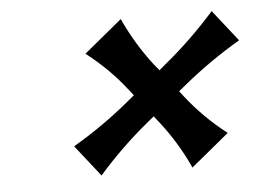

<svg xmlns="http://www.w3.org/2000/svg" viewBox="-36 -588 608 450"><g transform="rotate(-5 267.5 -363.5)"><path d="M173.3 -470.7 262.7 -544.4Q291.5 -481.9 331.5 -430.7L342.8 -417L358.9 -430.7Q420.9 -481.4 476.6 -544.4L534.7 -470.7Q463.4 -428.7 400.9 -377.4L384.3 -363.8L395 -350.1Q435.5 -298.3 489.3 -256.8L399.9 -183.1Q371.6 -245.1 330.6 -296.9L319.8 -310.5L303.2 -296.9Q240.2 -245.1 186 -183.1L127.9 -256.8Q198.7 -298.3 261.2 -350.1L277.8 -363.8L267.1 -377.4Q227.5 -428.7 173.3 -470.7Z"/></g></svg>

Font: Classica
Style: Book Oblique
Weight: 400
Italic angle: -12°
Designer: Wojciech Kalinowski "wmk69" (wmk69@o2.pl)
Foundry: Wojciech Kalinowski "wmk69" (wmk69@o2.pl)
Version: Version 2.1.1; 2021-05-14